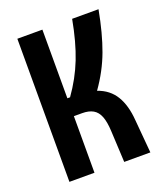

<svg xmlns="http://www.w3.org/2000/svg" viewBox="-119 -707 677 788"><g transform="rotate(-20 219.0 -312.5)"><path d="M48.8 -625H158.2V-325.2H169.9Q215.8 -389.6 243.2 -459.5Q270.5 -529.3 288.1 -625H403.3Q384.8 -525.4 357.9 -452.6Q331.1 -379.9 283.2 -312.5Q334 -294.9 359.4 -252.9Q384.8 -210.9 389.6 -145.5L402.3 0H288.1L281.2 -137.7Q279.3 -177.7 270 -201.7Q260.7 -225.6 242.2 -236.3Q223.6 -247.1 194.3 -247.1H158.2V0H48.8Z"/></g></svg>

Font: Sudo Variable
Style: Regular
Weight: 400
Monospace: yes
Designer: Jens Kutilek
Foundry: Jens Kutilek
Version: Version 0.040